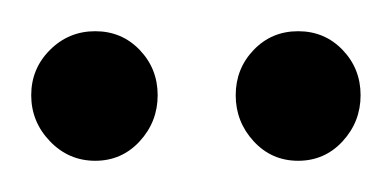

<svg xmlns="http://www.w3.org/2000/svg" viewBox="-20 -691 251 123"><path d="M171 -588Q154 -588 142.5 -600.5Q131 -613 131 -630Q131 -647 142.5 -659Q154 -671 171 -671Q188 -671 199.5 -659Q211 -647 211 -630Q211 -613 199.5 -600.5Q188 -588 171 -588ZM41 -588Q24 -588 12 -600.5Q0 -613 0 -630Q0 -647 12 -659Q24 -671 41 -671Q58 -671 69.5 -659Q81 -647 81 -630Q81 -613 69.5 -600.5Q58 -588 41 -588Z"/></svg>

Font: Dosis Medium
Style: Regular
Weight: 500
Designer: EdgarTolentino, PabloImpallari, IginoMarini
Foundry: EdgarTolentino, PabloImpallari, IginoMarini
Version: Version 3.001; ttfautohint (v1.8.2)